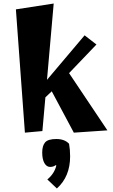

<svg xmlns="http://www.w3.org/2000/svg" viewBox="-20 -736 638 1087"><path d="M526 -484 371 -322 588 2 398 15 273 -219 237 -185 220 6 121 15 70 -683 284 -716 246 -284 459 -536ZM295 199Q283 209 263.5 209Q244 209 231.5 187.5Q219 166 219 127.5Q219 89 235.5 70Q252 51 299 51Q346 51 371 78Q377 111 377 149Q377 264 302 331L248 280Q288 247 299 201Z"/></svg>

Font: Joti One
Style: Regular
Weight: 400
Designer: Eduardo Rodriguez Tunni
Foundry: Eduardo Rodriguez Tunni
Version: Version 1.001